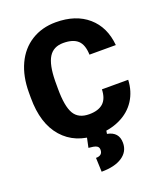

<svg xmlns="http://www.w3.org/2000/svg" viewBox="-169 -830 993 1170"><g transform="rotate(-20 328.0 -245.0)"><path d="M628.9 -240.7Q625.5 -166.5 588.9 -109.6Q552.2 -52.7 486.1 -21.5Q419.9 9.8 335 9.8Q194.8 9.8 114.3 -81.5Q33.7 -172.9 33.7 -339.4V-374.5Q33.7 -479 70.1 -557.4Q106.4 -635.7 174.8 -678.5Q243.2 -721.2 333 -721.2Q462.4 -721.2 541 -653.1Q619.6 -585 630.4 -465.3H459.5Q457.5 -530.3 426.8 -558.6Q396 -586.9 333 -586.9Q269 -586.9 239.3 -539.1Q209.5 -491.2 208 -386.2V-335.9Q208 -222.2 236.6 -173.3Q265.1 -124.5 335 -124.5Q394 -124.5 425.3 -152.3Q456.5 -180.2 458.5 -240.7ZM399.4 -4.9 394.5 24.9Q467.8 38.6 467.8 109.4Q467.8 166 419.4 198.2Q371.1 230.5 285.2 230.5L281.7 139.6Q324.7 139.6 324.7 102.1Q324.7 83.5 309.3 76.2Q293.9 68.8 259.3 66.4L274.4 -4.9Z"/></g></svg>

Font: Roboto Black
Style: Regular
Weight: 900
Designer: Google
Version: Version 2.134; 2016